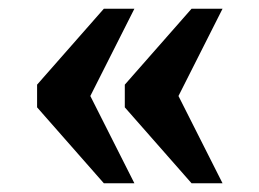

<svg xmlns="http://www.w3.org/2000/svg" viewBox="-20 -490 594 440"><path d="M419 -70H490L389 -270L490 -470H419L266 -296V-244ZM218 -70H288L187 -270L288 -470H218L65 -296V-244Z"/></svg>

Font: Noto Serif Georgian Bold
Style: Regular
Weight: 700
Designer: Monotype Design Team, Akaki Razmadze
Foundry: Google LLC
Version: Version 2.003